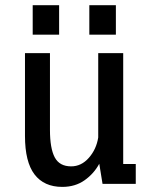

<svg xmlns="http://www.w3.org/2000/svg" viewBox="-20 -703 590 734"><path d="M218 11.5Q148.5 11.5 112 -36.2Q75.5 -84 75.5 -183.5V-500H171V-206.5Q171 -136 189.2 -101.5Q207.5 -67 252 -67Q291 -67 319.8 -99.8Q348.5 -132.5 355.5 -177.5V-500H451V-76H499V0H372L359.5 -77Q339 -39 303.2 -13.8Q267.5 11.5 218 11.5ZM105 -683H206V-570.5H105ZM321.5 -683H423V-570.5H321.5Z"/></svg>

Font: Trispace SemiCondensed
Style: Regular
Weight: 400
Width: 4
Designer: Tyler Finck
Foundry: Etcetera Type Company
Version: Version 1.210; ttfautohint (v1.8.3)